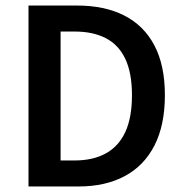

<svg xmlns="http://www.w3.org/2000/svg" viewBox="-20 -674 665 694"><path d="M83 0V-654H258Q358 -654 429 -618Q500 -582 538 -510Q576 -438 576 -330Q576 -222 538.5 -148.5Q501 -75 431 -37.5Q361 0 264 0ZM199 -94H250Q316 -94 362.5 -119.5Q409 -145 433 -197Q457 -249 457 -330Q457 -410 433 -461Q409 -512 362.5 -536Q316 -560 250 -560H199Z"/></svg>

Font: Source Sans 3 ExtraLight SemiBold
Style: Regular
Weight: 600
Version: Version 3.052;hotconv 1.1.0;makeotfexe 2.6.0